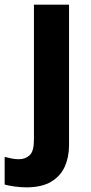

<svg xmlns="http://www.w3.org/2000/svg" viewBox="-73 -566 391 826"><path d="M40 240Q17 240 -9 236.5Q-35 233 -53 228V109Q-37 113 -22.5 116Q-8 119 9 119Q36 119 54.5 102Q73 85 73 35V-546H224V59Q224 109 206 150Q188 191 147.5 215.5Q107 240 40 240Z"/></svg>

Font: Noto Sans Khmer
Style: Bold
Weight: 700
Version: Version 2.003